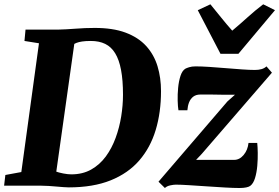

<svg xmlns="http://www.w3.org/2000/svg" viewBox="-30 -884 1330 914"><path d="M91.5 -743H245.5Q286 -744 330.5 -747.5Q375 -751 418.5 -751Q506.5 -751.5 567.5 -728.8Q628.5 -706 665.8 -665Q703 -624 719.8 -569Q736.5 -514 736.5 -450Q736.5 -349 711.2 -265.2Q686 -181.5 633 -120.2Q580 -59 496.8 -25.5Q413.5 8 297.5 8Q287.5 8 272 6.8Q256.5 5.5 238.2 4Q220 2.5 201.8 1.2Q183.5 0 167.5 0H-10.5L-4.5 -51L71.5 -65L155.5 -678L86.5 -689ZM233 -31.5 223 -76Q219.5 -73.5 234.5 -68Q249.5 -62.5 271.2 -58.2Q293 -54 309.5 -54Q363.5 -54 404.2 -77Q445 -100 473.8 -139.2Q502.5 -178.5 520.5 -227.8Q538.5 -277 547 -330Q555.5 -383 555.5 -433Q555.5 -502.5 546.2 -551.2Q537 -600 518.2 -630.5Q499.5 -661 470.8 -675Q442 -689 402.5 -689Q377.5 -689 361 -686.5Q344.5 -684 334.5 -680Q324.5 -676 318 -671.5L327 -698.5ZM1088.5 -433Q1074 -433 1057 -433Q1040 -433 1022.2 -433.2Q1004.5 -433.5 987 -433.8Q969.5 -434 953.2 -434Q937 -434 924 -434Q903.5 -434 890.2 -424Q877 -414 870.2 -397Q863.5 -380 862 -359H819.5Q816.5 -376 815.8 -405Q815 -434 818 -465.8Q821 -497.5 829.2 -522.8Q837.5 -548 852.5 -557Q858 -560 870.5 -564Q883 -568 901 -568Q928.5 -568 966.8 -565.5Q1005 -563 1046 -559.5Q1087 -556 1123.5 -553.5Q1160 -551 1183 -551Q1201.5 -551 1215.2 -555Q1229 -559 1238.5 -568L1264.5 -538L930.5 -151.5L903.5 -123Q923.5 -123 944 -123Q964.5 -123 986.8 -123Q1009 -123 1033.2 -123Q1057.5 -123 1085 -123Q1110.5 -123 1130 -146.5Q1149.5 -170 1153 -203.5H1194.5Q1196.5 -186 1197 -156.5Q1197.5 -127 1194.8 -94.8Q1192 -62.5 1184 -36.2Q1176 -10 1161 1Q1155 5.5 1142 8.2Q1129 11 1110 11Q1081.5 11 1039.5 8.5Q997.5 6 952.8 3Q908 0 869 -2.5Q830 -5 807 -5Q796.5 -5 780.2 -1.5Q764 2 755 11L724.5 -19L1052.5 -401ZM1019.5 -628 911.5 -835.5 971.5 -863.5Q996.5 -833.5 1022.2 -801.2Q1048 -769 1075.5 -738Q1112.5 -769 1148 -801.2Q1183.5 -833.5 1223 -863.5L1279 -835.5L1105 -628Z"/></svg>

Font: Merriweather Light 18pt Black
Style: Italic
Weight: 900
Italic angle: -7.8°
Version: Version 2.101